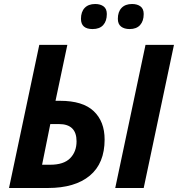

<svg xmlns="http://www.w3.org/2000/svg" viewBox="-20 -938 888 958"><path d="M176 -714H316L257 -435H280Q393 -435 447.5 -383.5Q502 -332 502 -242Q502 -123 428 -61.5Q354 0 219 0H25ZM706 -714H848L697 0H555ZM230 -116Q298 -116 330 -148.5Q362 -181 362 -233Q362 -319 274 -319H231L190 -116ZM384 -844Q384 -879 402.5 -898.5Q421 -918 455 -918Q481 -918 497 -906Q513 -894 513 -868Q513 -833 495 -813Q477 -793 442 -793Q384 -793 384 -844ZM568 -844Q568 -879 586.5 -898.5Q605 -918 639 -918Q665 -918 681 -906Q697 -894 697 -868Q697 -833 679 -813Q661 -793 627 -793Q600 -793 584 -805.5Q568 -818 568 -844Z"/></svg>

Font: Noto Sans Display
Style: Bold Italic
Weight: 700
Italic angle: -12°
Designer: Monotype Design team
Foundry: Monotype Imaging Inc.
Version: Version 1.000